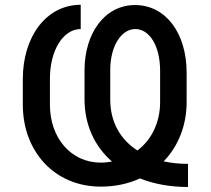

<svg xmlns="http://www.w3.org/2000/svg" viewBox="-20 -758 867 790"><path d="M753.6 11.4V-83.8C717.3 -83.8 683.9 -87.4 653.4 -94.1C713.4 -155.9 747.9 -241.5 747.9 -338.1V-458.8C747.9 -621.4 662.3 -737.2 535.5 -737.2C410.5 -737.2 327.8 -620.7 327.8 -468.8V-349.4C327.8 -244.7 369 -155.9 440.7 -93.4C426.1 -90.6 410.9 -88.8 394.9 -88.8C271.7 -88.8 185.4 -191.1 185.4 -326.7V-434.3C185.4 -550.4 239.7 -638.5 312.1 -638.5V-738.3C169.4 -738.3 73.9 -605.8 73.9 -433.2V-326.7C73.9 -136.7 202.8 9.9 394.9 9.9C454.5 9.9 508.5 -2.1 555.8 -23.8C612.9 -1.1 679.7 11.4 753.6 11.4ZM433.6 -348.4V-470.2C433.6 -568.5 479.4 -638.5 536.6 -638.5C594.1 -638.5 638.8 -571 638.8 -466.3V-338.1C638.8 -254.6 604 -182.9 545.5 -138.8C473.7 -184.7 433.6 -257.8 433.6 -348.4Z"/></svg>

Font: Margiela Sans Medium
Style: Regular
Weight: 500
Designer: Stefan Endress, Andreas Faust
Version: Version 1.100;FEAKit 1.0